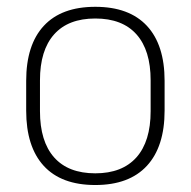

<svg xmlns="http://www.w3.org/2000/svg" viewBox="-20 -518 546 550"><path d="M253 12Q155.5 12 105.2 -43Q55 -98 55 -201V-286.5Q55 -389.5 105.5 -444Q156 -498.5 253 -498.5Q350 -498.5 400.8 -444Q451.5 -389.5 451.5 -286.5V-201Q451.5 -98 400.8 -43Q350 12 253 12ZM253 -21.5Q330 -21.5 370.8 -67.2Q411.5 -113 411.5 -199.5V-288Q411.5 -374 371 -419.5Q330.5 -465 253 -465Q175.5 -465 135 -419.5Q94.5 -374 94.5 -288V-199.5Q94.5 -113 135 -67.2Q175.5 -21.5 253 -21.5Z"/></svg>

Font: Anek Gujarati Medium ExtraLight
Style: Regular
Weight: 250
Version: Version 1.003